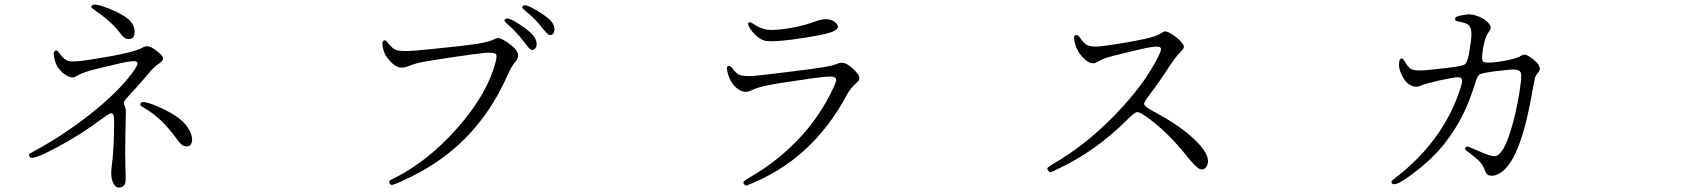

<svg xmlns="http://www.w3.org/2000/svg" viewBox="-20 -795 7540 850"><path d="M536.1 3.9Q537.1 -9.8 535.2 -53.7Q533.2 -110.4 535.2 -203.1Q537.1 -285.2 537.1 -299.8Q537.1 -314.5 534.2 -320.3Q526.4 -335.9 529.3 -344.2Q532.2 -352.5 554.7 -376Q601.6 -425.8 637.7 -469.7Q659.2 -496.1 675.8 -507.8Q701.2 -524.4 702.1 -535.2Q703.1 -545.9 679.2 -565.4Q655.3 -585 640.1 -588.9Q625 -592.8 610.4 -584Q571.3 -560.5 381.8 -531.2Q307.6 -519.5 285.6 -524.4Q263.7 -529.3 242.2 -560.5Q235.4 -570.3 231 -571.8Q226.6 -573.2 220.7 -567.4Q214.8 -561.5 221.2 -534.7Q227.5 -507.8 238.3 -494.1Q256.8 -468.8 279.3 -458Q301.8 -447.3 315.4 -456.1Q336.9 -469.7 377.9 -482.4Q418 -493.2 519.5 -516.6Q578.1 -529.3 586.9 -520.5Q595.7 -511.7 564.5 -470.7Q501 -385.7 379.4 -289.6Q257.8 -193.4 124 -122.1Q110.4 -115.2 108.4 -111.3Q106.4 -107.4 112.3 -99.6Q122.1 -84 229.5 -141.1Q336.9 -198.2 430.7 -268.6Q460.9 -291 469.7 -293Q482.4 -295.9 484.4 -274.4Q486.3 -257.8 484.4 -198.2Q482.4 -117.2 474.6 -59.6Q465.8 7.8 493.2 31.2Q500 37.1 512.7 34.7Q525.4 32.2 530.3 24.4Q535.2 16.6 536.1 3.9ZM825.2 -203.1Q815.4 -231.4 790 -255.9Q754.9 -290 682.6 -321.8Q610.4 -353.5 602.5 -337.9Q599.6 -332 602.1 -328.6Q604.5 -325.2 618.2 -317.4Q695.3 -273.4 762.7 -179.7Q783.2 -150.4 795.9 -148.4Q819.3 -142.6 827.1 -159.7Q835 -176.8 825.2 -203.1ZM548.8 -622.1Q549.8 -623 554.7 -623Q575.2 -623 575.7 -652.3Q576.2 -681.6 555.7 -703.1Q530.3 -729.5 463.9 -756.3Q397.5 -783.2 387.7 -770.5Q382.8 -765.6 384.3 -762.7Q385.7 -759.8 399.4 -750Q473.6 -699.2 507.8 -653.3Q527.3 -627.9 538.1 -624Q543 -622.1 548.8 -622.1Z M1879.9 -56.6Q2112.3 -199.2 2228.5 -465.8Q2243.2 -500 2261.7 -521.5Q2280.3 -543 2270.5 -564Q2260.7 -585 2221.7 -610.4Q2200.2 -624 2189.9 -626Q2179.7 -627.9 2165 -620.1Q2145.5 -609.4 2089.8 -600.6Q2031.2 -591.8 1894.5 -578.1Q1808.6 -569.3 1780.3 -569.3Q1744.1 -568.4 1727.5 -576.2Q1714.8 -583 1697.3 -605.5Q1690.4 -614.3 1687.5 -615.7Q1684.6 -617.2 1678.7 -615.2Q1669.9 -610.4 1674.8 -585Q1679.7 -559.6 1692.4 -542Q1716.8 -508.8 1739.3 -499.5Q1761.7 -490.2 1790 -502.9Q1813.5 -512.7 1844.7 -519.5Q1875 -525.4 1978.5 -541Q2090.8 -557.6 2123 -560.5Q2166 -564.5 2174.8 -555.7Q2181.6 -549.8 2174.8 -523.4Q2137.7 -377.9 2002.9 -226.1Q1868.2 -74.2 1710.9 1Q1703.1 4.9 1703.1 11.2Q1703.1 17.6 1711.9 23.4Q1716.8 27.3 1777.3 -1.5Q1837.9 -30.3 1879.9 -56.6ZM2348.6 -626Q2334 -652.3 2281.2 -686.5Q2228.5 -720.7 2217.8 -710.9Q2211.9 -706.1 2213.9 -701.7Q2215.8 -697.3 2228.5 -686.5Q2262.7 -658.2 2300.8 -608.4Q2322.3 -581.1 2324.2 -579.1Q2342.8 -566.4 2352.1 -584.5Q2361.3 -602.5 2348.6 -626ZM2428.7 -688.5Q2417 -711.9 2361.8 -745.6Q2306.6 -779.3 2295.9 -769.5Q2290 -763.7 2292.5 -759.8Q2294.9 -755.9 2312.5 -741.2Q2354.5 -707 2384.8 -666Q2399.4 -648.4 2406.2 -643.6Q2422.9 -633.8 2431.2 -649.9Q2439.5 -666 2428.7 -688.5Z M3285.2 26.4Q3575.2 -85 3729.5 -376Q3746.1 -407.2 3776.4 -432.6Q3787.1 -443.4 3784.2 -454.6Q3781.2 -465.8 3762.7 -484.4Q3738.3 -508.8 3720.7 -514.6Q3703.1 -520.5 3683.6 -511.7Q3665 -503.9 3628.9 -498Q3587.9 -491.2 3461.9 -475.6Q3350.6 -461.9 3316.4 -459Q3270.5 -456.1 3252.9 -463.9Q3240.2 -468.8 3223.6 -491.2Q3213.9 -503.9 3205.1 -502.9Q3196.3 -502 3198.2 -488.3Q3207 -435.5 3239.7 -406.7Q3272.5 -377.9 3304.7 -394.5Q3330.1 -407.2 3377.9 -417Q3428.7 -427.7 3555.7 -445.3Q3557.6 -445.3 3560.5 -446.3Q3638.7 -457 3657.2 -456.1Q3683.6 -456.1 3681.6 -437.5Q3679.7 -424.8 3653.3 -373Q3652.3 -371.1 3651.4 -370.1Q3594.7 -259.8 3503.4 -167Q3412.1 -74.2 3295.9 -7.8Q3274.4 4.9 3271.5 10.3Q3268.6 15.6 3279.3 25.4Q3282.2 28.3 3285.2 26.4ZM3488.3 -620.1Q3620.1 -637.7 3662.1 -653.3Q3704.1 -668.9 3681.6 -692.4Q3650.4 -724.6 3584 -698.2Q3515.6 -672.9 3429.7 -664.1Q3391.6 -660.2 3366.7 -665.5Q3341.8 -670.9 3313.5 -690.4Q3296.9 -701.2 3293 -693.4Q3289.1 -685.5 3301.8 -667Q3335 -619.1 3374 -613.3Q3406.2 -609.4 3488.3 -620.1Z M4663.1 -46.9Q4831.1 -126 4967.8 -262.7Q5001 -295.9 5011.7 -298.3Q5022.5 -300.8 5050.8 -281.2Q5146.5 -214.8 5235.4 -102.5Q5272.5 -55.7 5291.5 -46.9Q5310.5 -38.1 5323.2 -61.5Q5343.8 -101.6 5276.4 -169.4Q5209 -237.3 5083 -303.7Q5047.9 -323.2 5045.4 -333Q5043 -342.8 5067.4 -373Q5111.3 -430.7 5154.3 -497.1Q5182.6 -541 5202.1 -560.5Q5218.8 -577.1 5220.7 -585Q5222.7 -592.8 5214.8 -602.5Q5201.2 -621.1 5175.8 -638.7Q5150.4 -656.2 5137.7 -656.2Q5132.8 -656.2 5112.3 -643.6Q5083 -625 4927.7 -600.6Q4861.3 -589.8 4836.9 -588.9Q4806.6 -587.9 4790 -596.7Q4777.3 -604.5 4759.8 -629.9Q4751 -642.6 4742.2 -639.6Q4733.4 -636.7 4735.4 -622.1Q4741.2 -574.2 4775.4 -539.1Q4809.6 -503.9 4835.9 -519.5Q4859.4 -533.2 4877.9 -539.1Q4894.5 -544.9 4963.9 -561.5Q5050.8 -583 5079.1 -586.9Q5114.3 -591.8 5119.1 -582Q5123 -575.2 5108.4 -545.9Q5045.9 -418.9 4913.1 -283.2Q4780.3 -147.5 4638.7 -67.4L4637.7 -66.4Q4618.2 -54.7 4616.7 -50.3Q4615.2 -45.9 4625 -34.2Q4627 -31.2 4632.3 -32.7Q4637.7 -34.2 4663.1 -46.9Z M6375 -159.2Q6422.9 -220.7 6454.6 -283.7Q6486.3 -346.7 6514.6 -438.5Q6521.5 -460.9 6531.7 -466.3Q6542 -471.7 6590.8 -478.5Q6661.1 -487.3 6680.7 -487.3Q6707 -487.3 6712.9 -472.7Q6716.8 -461.9 6711.9 -422.9Q6701.2 -338.9 6679.2 -255.9Q6657.2 -172.9 6635.7 -136.7Q6616.2 -104.5 6597.2 -103.5Q6578.1 -102.5 6515.6 -130.9Q6485.4 -144.5 6478.5 -146Q6471.7 -147.5 6467.8 -142.1Q6463.9 -136.7 6467.3 -132.8Q6470.7 -128.9 6492.2 -112.3Q6520.5 -91.8 6533.2 -76.7Q6545.9 -61.5 6553.7 -41Q6559.6 -25.4 6567.9 -20.5Q6576.2 -15.6 6591.8 -17.6Q6703.1 -35.2 6763.7 -390.6Q6772.5 -437.5 6775.4 -450.2Q6780.3 -463.9 6790 -474.6Q6812.5 -499 6762.7 -536.1Q6743.2 -550.8 6733.9 -552.7Q6724.6 -554.7 6711.9 -546.9Q6689.5 -533.2 6623 -522.9Q6556.6 -512.7 6545.9 -522.5Q6537.1 -529.3 6545.4 -579.1Q6553.7 -628.9 6567.4 -648.4Q6574.2 -657.2 6576.2 -662.1Q6585.9 -675.8 6568.4 -694.3Q6552.7 -711.9 6524.4 -722.7Q6494.1 -734.4 6469.7 -730.5Q6439.5 -725.6 6430.7 -722.2Q6421.9 -718.8 6421.9 -711.9Q6421.9 -705.1 6425.3 -703.1Q6428.7 -701.2 6444.3 -698.2Q6473.6 -692.4 6483.4 -682.6Q6494.1 -670.9 6494.1 -643.6Q6494.1 -619.1 6483.4 -557.6V-556.6Q6475.6 -517.6 6465.3 -510.3Q6455.1 -502.9 6400.4 -496.1Q6305.7 -484.4 6278.3 -483.4Q6240.2 -481.4 6225.6 -490.2Q6213.9 -497.1 6199.2 -522.5Q6190.4 -539.1 6182.6 -535.6Q6174.8 -532.2 6173.8 -515.6Q6171.9 -497.1 6179.7 -476.6Q6194.3 -437.5 6219.2 -420.9Q6244.1 -404.3 6270.5 -416Q6290 -424.8 6353 -439Q6416 -453.1 6435.5 -453.1Q6454.1 -453.1 6452.6 -434.6Q6451.2 -416 6428.7 -357.4Q6347.7 -151.4 6150.4 -2Q6140.6 5.9 6139.6 8.8Q6138.7 11.7 6143.6 17.6Q6157.2 33.2 6239.7 -29.8Q6322.3 -92.8 6375 -159.2Z"/></svg>

Font: Bpmf GenWan Min R
Style: R
Weight: 400
Foundry: But Ko
Version: Version 1.320